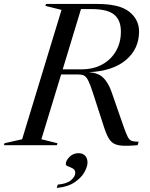

<svg xmlns="http://www.w3.org/2000/svg" viewBox="-59 -735 758 972"><path d="M150.5 -30 231.5 -10 229 0H-39L-36 -10L53 -30L252.5 -685L171 -705L174 -715H433Q546 -715 595.5 -675.5Q645 -636 645 -575.5Q645 -488 579.2 -431.8Q513.5 -375.5 391 -369.5Q437.5 -366.5 463.2 -342Q489 -317.5 506 -269L567.5 -92Q580 -57 588.2 -41.2Q596.5 -25.5 608.5 -21.5Q620.5 -17.5 643 -17.5L637.5 0Q577.5 5.5 546.2 1Q515 -3.5 499.2 -23.5Q483.5 -43.5 470 -84L411 -266Q397.5 -308 387.5 -327.5Q377.5 -347 366.5 -352.5Q355.5 -358 337.5 -358H250.5ZM353.5 -384Q413.5 -384 458.2 -408.5Q503 -433 528 -476.2Q553 -519.5 553 -575Q553 -633 519 -661Q485 -689 405 -689H351L258.5 -384ZM274 96Q274 78 292.8 59.2Q311.5 40.5 338 40.5Q360.5 40.5 372.2 53.5Q384 66.5 384 88.5Q384 107.5 368.8 135.8Q353.5 164 319.2 187.5Q285 211 228 216.5L233.5 199.5Q280 195.5 301 176.8Q322 158 322 141Q322 125 310 118.2Q298 111.5 286 107.2Q274 103 274 96Z"/></svg>

Font: Newsreader 72pt
Style: Italic
Weight: 400
Italic angle: -17°
Designer: Hugues Gentile
Foundry: Production Type
Version: Version 1.003; ttfautohint (v1.8.3)